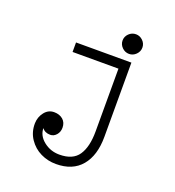

<svg xmlns="http://www.w3.org/2000/svg" viewBox="-135 -677 870 956"><g transform="rotate(20 300.0 -199.0)"><path d="M422.9 -466.8Q443.8 -466.8 459.5 -482.4Q475.1 -498 475.1 -519Q475.1 -540 459.5 -555.4Q443.8 -570.8 422.9 -570.8Q401.4 -570.8 385.7 -555.4Q370.1 -540 370.1 -519Q370.1 -498 385.7 -482.4Q401.4 -466.8 422.9 -466.8ZM101.1 17.1Q102.1 -16.1 122.1 -41.5Q142.1 -66.9 172.9 -66.9Q201.2 -66.9 219.5 -51.3Q237.8 -35.6 237.8 -7.8Q237.8 14.6 224.1 30.3Q210.4 45.9 191.9 45.9Q163.1 45.9 148.9 25.9Q149.4 66.4 185.3 94.7Q221.2 123 268.1 123Q339.4 123 369.1 78.9Q398.9 34.7 398.9 -46.9V-379.9H155.8V-430.2H449.2V-37.1Q449.2 62 402.6 117.4Q356 172.9 268.1 172.9Q224.6 172.9 186.8 154.5Q148.9 136.2 124.5 100.1Q100.1 64 101.1 17.1Z"/></g></svg>

Font: Compagnon Roman
Style: Regular
Weight: 400
Designer: Juliette Duhe, Lea Pradine
Foundry: Velvetyne Type Foundry
Version: Version 1.000;PS 001.000;hotconv 1.0.88;makeotf.lib2.5.64775